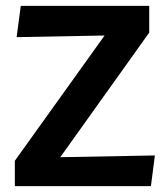

<svg xmlns="http://www.w3.org/2000/svg" viewBox="-20 -632 564 652"><path d="M30.4 0V-86L335.2 -511.4L36.5 -505.9L50.5 -612H486.7V-521.2L184.7 -98.2L505.9 -104.1L492.5 0Z"/></svg>

Font: Ancizar Sans Thin
Style: Regular
Weight: 100
Designer: Cesar Puertas, Viviana Monsalve, Julian Moncada, Julian Prieto, Jose Castro, Mariel Hernandez, Felipe Aragon, Sara Alarc
Version: Version 8.100